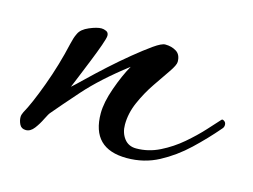

<svg xmlns="http://www.w3.org/2000/svg" viewBox="-50 -325 538 409"><g transform="rotate(15 219.0 -120.5)"><path d="M254 7Q176 7 176 -71Q176 -95 187.5 -127.5Q199 -160 212 -183Q156 -140 122 -101.5Q88 -63 73 -45Q69 -41 63 -28.5Q57 -16 49 -5.5Q41 5 31 5Q21 5 17 -3Q13 -11 13 -19Q13 -24 16 -30Q29 -53 46.5 -100.5Q64 -148 75 -197Q77 -205 78.5 -210Q80 -215 83 -221Q88 -232 104.5 -239Q121 -246 131 -246Q136 -246 141.5 -243.5Q147 -241 147 -234Q147 -229 141 -212Q135 -195 126.5 -174Q118 -153 110.5 -134.5Q103 -116 100 -109Q108 -116 125 -132.5Q142 -149 163.5 -168.5Q185 -188 207 -206Q229 -224 246 -236Q263 -248 271 -248Q285 -248 295.5 -241.5Q306 -235 306 -219Q306 -212 295 -196Q284 -180 269 -158Q254 -136 243 -111Q232 -86 232 -61Q232 -43 241.5 -30.5Q251 -18 268 -18Q295 -18 320 -30.5Q345 -43 366 -61Q387 -79 403 -96.5Q419 -114 428 -124Q429 -125 430 -125Q432 -125 435 -122.5Q438 -120 438 -115Q438 -110 434 -106Q411 -79 383.5 -53Q356 -27 324 -10Q292 7 254 7Z"/></g></svg>

Font: Corinthia
Style: Bold
Weight: 700
Designer: Robert E. Leuschke
Foundry: Robert E. Leuschke
Version: Version 1.013; ttfautohint (v1.8.3)